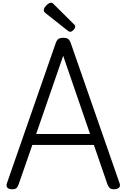

<svg xmlns="http://www.w3.org/2000/svg" viewBox="-20 -1373 927 1407"><path d="M69 14Q43 14 33.5 1.5Q24 -11 31 -31L388 -1056Q396 -1079 408 -1087.5Q420 -1096 444 -1096Q467 -1096 479 -1087.5Q491 -1079 499 -1056L856 -31Q864 -11 853 1.5Q842 14 816 14Q794 14 784.5 5.5Q775 -3 767 -23L668 -311H217L117 -23Q110 -3 100.5 5.5Q91 14 69 14ZM245 -391H640L443 -964ZM493 -1140Q489 -1140 484.5 -1143Q480 -1146 474 -1150L316 -1275Q306 -1283 303.5 -1288Q301 -1293 301 -1300Q301 -1310 310 -1322.5Q319 -1335 331.5 -1344Q344 -1353 354 -1353Q361 -1353 365.5 -1350Q370 -1347 374 -1342L522 -1195Q529 -1189 530 -1185Q531 -1181 531 -1177Q531 -1167 518.5 -1153.5Q506 -1140 493 -1140Z"/></svg>

Font: Playwrite PT
Style: Regular
Weight: 400
Designer: Veronika Burian, José Scaglione
Foundry: TypeTogether
Version: Version 1.002